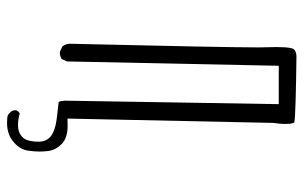

<svg xmlns="http://www.w3.org/2000/svg" viewBox="-177 -559 854 540"><g transform="rotate(90 250.0 -289.0)"><path d="M113.3 -589.8Q113.3 -493.7 103 -56.2Q104.5 -45.4 110.4 -37.6L124.5 -30.8Q126 -30.3 129.2 -30.3Q132.3 -30.3 137 -31.5Q141.6 -32.7 146 -35.6L152.8 -50.3L165 -646H272.9Q263.2 -49.8 263.2 -48.1Q263.2 -46.4 263.2 -43.5Q263.7 -36.6 264.6 -32.7Q266.1 -26.9 267.6 -26.9L310.5 -22Q351.1 -17.1 366.7 -2Q377.4 9.3 378.4 25.4Q378.4 28.8 378.4 31.7Q378.4 47.4 374 61.5Q371.1 69.8 364.7 75.7Q352.5 87.4 331.5 87.4Q316.9 87.4 298.8 82.5Q293.5 85.9 290.5 91.3Q290 92.3 290 95.5Q290 98.6 291.5 102.5Q293 106.4 297.9 111.3Q304.2 117.7 313.5 117.7H314Q320.3 118.2 325.7 118.2Q356 118.2 376.5 102.1Q400.9 83 403.8 58.1Q406.2 41.5 406.2 27.8Q406.2 14.2 404.8 3.4Q402.3 -19 383.8 -36.6Q366.7 -52.2 334.5 -52.2Q331.1 -52.2 313.5 -51.8L325.7 -630.9Q328.6 -650.9 328.6 -661.6Q328.6 -672.4 328.1 -676.8Q327.6 -681.2 326.7 -684.1Q325.2 -689.5 323.7 -689.9Q302.7 -693.8 137.2 -695.8Q121.6 -694.8 117.2 -686Q116.2 -684.1 115.2 -680.7Q112.3 -665.5 112.3 -638.2Q112.3 -627 112.8 -616.9Q113.3 -606.9 113.3 -589.8Z"/></g></svg>

Font: NaikaiFont
Style: ExtraLight
Weight: 200
Version: Version 1.89